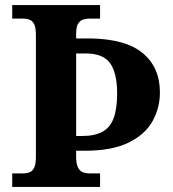

<svg xmlns="http://www.w3.org/2000/svg" viewBox="-20 -734 678 754"><path d="M28 0V-53H70Q85 -53 96.5 -57.5Q108 -62 114.5 -76Q121 -90 121 -118V-596Q121 -625 114.5 -638.5Q108 -652 96.5 -656.5Q85 -661 70 -661H28V-714H373V-661H332Q318 -661 306 -657Q294 -653 286.5 -640.5Q279 -628 279 -601V-583H335Q474 -581 541 -525Q608 -469 608 -371Q608 -311 579.5 -259Q551 -207 486 -174.5Q421 -142 313 -142H279V-113Q280 -87 287.5 -74Q295 -61 306.5 -57Q318 -53 332 -53H373V0ZM303 -200Q353 -200 383 -217Q413 -234 426.5 -270.5Q440 -307 440 -367Q440 -447 412.5 -485.5Q385 -524 318 -524H279V-200Z"/></svg>

Font: Noto Serif Armenian
Style: Bold
Weight: 700
Version: Version 2.007